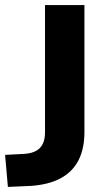

<svg xmlns="http://www.w3.org/2000/svg" viewBox="-30 -725 423 755"><path d="M1 10 -10 -116 67 -120Q94 -122 111.5 -131.5Q129 -141 138 -159Q147 -177 147 -204V-705H302V-206Q302 -140 278.5 -94.5Q255 -49 208.5 -24Q162 1 92 6Z"/></svg>

Font: Nunito Sans 12pt ExtraBold
Style: Regular
Weight: 800
Designer: Vernon Adams
Foundry: Vernon Adams
Version: Version 3.101;gftools[0.9.27]